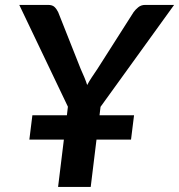

<svg xmlns="http://www.w3.org/2000/svg" viewBox="-20 -742 711 762"><path d="M245.5 -284.5H108.5L96.5 -188H233.5L210.5 0H340L363 -188H500L512 -284.5H375L379 -318L671 -722.5H556C545.3 -722.5 536.2 -719.3 528.5 -713C520.8 -706.7 514.7 -700.2 510 -693.5L367 -469C358.3 -456.3 350.6 -444.8 343.8 -434.5C336.9 -424.2 331 -414.2 326 -404.5C323 -414.2 319.3 -424.2 315 -434.5C310.7 -444.8 305.7 -456.3 300 -469L211 -693.5C207 -701.8 202.2 -708.8 196.5 -714.2C190.8 -719.8 182.3 -722.5 171 -722.5H56.5L249.5 -318.5Z"/></svg>

Font: Lato
Style: Bold Italic
Weight: 700
Italic angle: -7°
Designer: Lukasz Dziedzic
Foundry: tyPoland Lukasz Dziedzic
Version: Version 2.007; 2014-02-27